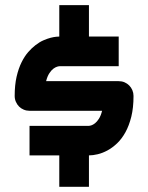

<svg xmlns="http://www.w3.org/2000/svg" viewBox="-20 -720 571 740"><path d="M494.6 -350.1Q494.6 -304.7 486.1 -270.3Q477.5 -235.8 463.4 -210.2Q449.2 -184.6 431.2 -167.5Q413.1 -150.4 394 -140.1Q375 -129.9 356.4 -125.5Q337.9 -121.1 322.8 -121.1V0H208.5V-121.1H93.8V-234.9H321.8Q325.2 -234.9 331.8 -236.8Q338.4 -238.8 346.2 -244.9Q354 -251 361.3 -262.5Q368.7 -273.9 373.5 -293H93.8Q82 -293 71.5 -297.4Q61 -301.8 53.5 -309.3Q45.9 -316.9 41.3 -327.4Q36.6 -337.9 36.6 -350.1Q36.6 -392.1 43.9 -424.1Q51.3 -456.1 63 -479.7Q74.7 -503.4 88.9 -519.5Q103 -535.6 116.7 -545.9Q132.3 -558.1 147.7 -564.7Q163.1 -571.3 175.5 -574.5Q188 -577.6 196.8 -578.4Q205.6 -579.1 208.5 -579.1V-700.2H322.8V-579.1H437.5V-464.8H209.5Q206.5 -464.8 200 -462.9Q193.4 -460.9 185.5 -455.1Q177.7 -449.2 170.2 -437.7Q162.6 -426.3 157.7 -407.2H437.5Q449.7 -407.2 460 -402.8Q470.2 -398.4 478 -390.6Q485.8 -382.8 490.2 -372.3Q494.6 -361.8 494.6 -350.1Z"/></svg>

Font: Audiowide
Style: Regular
Weight: 400
Designer: Astigmatic (AOETI)
Foundry: Astigmatic (AOETI)
Version: Version 1.002